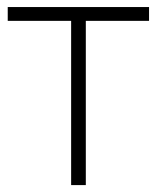

<svg xmlns="http://www.w3.org/2000/svg" viewBox="-20 -536 454 556"><path d="M186 0V-475.6H2.4V-515.6H411.6V-475.6H228.5V0Z"/></svg>

Font: Inter Display ExtraLight
Style: Regular
Weight: 200
Designer: Rasmus Andersson
Foundry: rsms
Version: Version 4.000;git-a52131595